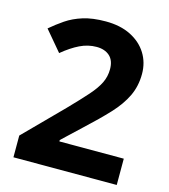

<svg xmlns="http://www.w3.org/2000/svg" viewBox="-108 -810 789 896"><g transform="rotate(15 286.0 -362.0)"><path d="M539.1 0H40V-105L219.2 -286.1Q273.4 -341.8 306.4 -379.2Q339.4 -416.5 354.2 -447.3Q369.1 -478 369.1 -513.2Q369.1 -555.7 345.5 -576.9Q321.8 -598.1 282.2 -598.1Q240.7 -598.1 201.7 -579.1Q162.6 -560.1 120.1 -524.9L38.1 -622.1Q68.8 -648.4 103.3 -671.9Q137.7 -695.3 183.3 -709.7Q229 -724.1 293 -724.1Q363.3 -724.1 413.8 -698.7Q464.4 -673.3 491.7 -629.6Q519 -585.9 519 -530.8Q519 -471.7 495.6 -422.9Q472.2 -374 427.5 -326.2Q382.8 -278.3 319.8 -220.2L228 -133.8V-127H539.1Z"/></g></svg>

Font: Wonky
Style: Regular
Weight: 400
Designer: Monotype Design Team
Foundry: Monotype Imaging Inc.
Version: Version 3.000